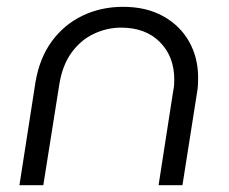

<svg xmlns="http://www.w3.org/2000/svg" viewBox="-20 -543 672 563"><path d="M37 0 84 -302Q96 -373 132 -422Q168 -471 222 -497Q276 -523 341 -523Q409 -523 458.5 -495.5Q508 -468 534.5 -421Q561 -374 561 -315Q561 -306 560.5 -295Q560 -284 558 -273L515 0H445L488 -277Q490 -286 490.5 -294Q491 -302 491 -310Q491 -377 449 -419.5Q407 -462 335 -462Q294 -462 255.5 -444Q217 -426 190 -389Q163 -352 154 -296L107 0Z"/></svg>

Font: MuseoModerno Thin Light
Style: Italic
Weight: 300
Italic angle: -9°
Version: Version 1.003